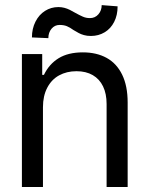

<svg xmlns="http://www.w3.org/2000/svg" viewBox="-20 -746 597 766"><path d="M151.4 0H67.4V-530.3H148.4V-447.3H155.3Q175.8 -490.2 213.9 -513.7Q252 -537.1 310.5 -537.1Q365.2 -537.1 405.3 -515.1Q445.3 -493.2 467.3 -448.2Q489.3 -403.3 489.3 -336.9V0H405.3V-331.1Q405.3 -372.1 391.1 -401.4Q377 -430.7 350.1 -446.3Q323.2 -461.9 285.2 -461.9Q246.1 -461.9 215.8 -445.3Q185.5 -428.7 168.5 -396Q151.4 -363.3 151.4 -318.4ZM212.9 -717.8Q225.6 -717.8 236.8 -714.8Q248 -711.9 258.8 -706.5Q269.5 -701.2 279.3 -695.3Q296.9 -685.5 310.1 -679.7Q323.2 -673.8 338.9 -673.8Q359.4 -673.8 372.6 -689Q385.7 -704.1 385.7 -725.6L449.2 -720.7Q449.2 -685.5 435.5 -658.7Q421.9 -631.8 397.5 -617.2Q373 -602.5 342.8 -602.5Q327.1 -602.5 314.9 -606Q302.7 -609.4 293.9 -614.3Q285.2 -619.1 273.4 -626Q258.8 -636.7 246.6 -641.6Q234.4 -646.5 217.8 -646.5Q198.2 -646.5 185.5 -631.3Q172.9 -616.2 172.9 -593.8L107.4 -596.7Q107.4 -631.8 121.6 -659.7Q135.7 -687.5 159.7 -702.6Q183.6 -717.8 212.9 -717.8Z"/></svg>

Font: Pretendard Std Variable
Style: Regular
Weight: 400
Designer: Base glyphs from Inter by Rasmus Andersson; Hangeul glyphs from Noto Sans CJK(Source Han Sans) by Jang Soo-young and Kan
Foundry: Kil Hyung-jin
Version: Version 1.309;Glyphs 3.2 (3225)